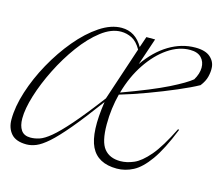

<svg xmlns="http://www.w3.org/2000/svg" viewBox="-83 -628 861 744"><g transform="rotate(15 347.0 -256.0)"><path d="M636 -197.5Q602 -112.5 570 -67.8Q538 -23 506.2 -6.5Q474.5 10 441 10Q364.5 10 337.2 -45.8Q310 -101.5 329 -227Q271.5 -149 231.8 -101.8Q192 -54.5 164.8 -30.5Q137.5 -6.5 117.2 1.8Q97 10 78.5 10Q36.5 10 17.2 -12Q-2 -34 -2 -68.5Q-2 -120 17.5 -181Q37 -242 70.2 -302Q103.5 -362 145.2 -412Q187 -462 232 -492Q277 -522 319.5 -522Q375 -522 405.5 -468L420.5 -512H455.5L419 -403.5Q459 -461 509.5 -491.5Q560 -522 615 -522Q655.5 -522 675.2 -504.5Q695 -487 696 -462Q697 -446 692.2 -426.5Q687.5 -407 671.5 -386.5Q641 -369.5 590 -347.8Q539 -326 481.8 -304.8Q424.5 -283.5 375 -269Q367.5 -240 363.5 -209.2Q359.5 -178.5 359.5 -146Q359.5 -76 381.8 -48.8Q404 -21.5 446.5 -21.5Q472.5 -21.5 500.5 -33.5Q528.5 -45.5 560.8 -83.2Q593 -121 631.5 -199ZM597.5 -508Q552.5 -508 509.2 -478.5Q466 -449 431.2 -397.2Q396.5 -345.5 377.5 -278Q496.5 -321.5 558 -352.2Q619.5 -383 642 -402Q657.5 -428 657.8 -452.2Q658 -476.5 643 -492.2Q628 -508 597.5 -508ZM37.5 -83.5Q37.5 -54 49.2 -36.8Q61 -19.5 87 -19.5Q104 -19.5 122.5 -25.5Q141 -31.5 166.8 -52.8Q192.5 -74 232 -119Q271.5 -164 330.5 -242L402 -457Q385.5 -486 364.8 -496.5Q344 -507 321 -507Q282 -507 241.8 -476Q201.5 -445 165 -395.2Q128.5 -345.5 99.8 -288Q71 -230.5 54.2 -176.2Q37.5 -122 37.5 -83.5Z"/></g></svg>

Font: Newsreader 72pt ExtraLight
Style: Italic
Weight: 275
Italic angle: -17°
Designer: Hugues Gentile
Foundry: Production Type
Version: Version 1.003; ttfautohint (v1.8.3)